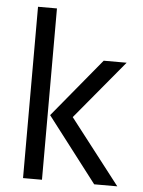

<svg xmlns="http://www.w3.org/2000/svg" viewBox="-51 -744 583 785"><g transform="rotate(5 240.0 -351.5)"><path d="M73.2 0H150.9V-703.1H73.2ZM253.9 -266.1 454.1 -506.8H359.9L161.1 -266.1L365.2 0H460Z"/></g></svg>

Font: FAU Chimera
Style: Regular
Weight: 400
Version: Version 1.002;hotconv 1.0.117;makeotfexe 2.5.65602